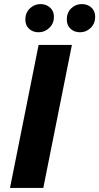

<svg xmlns="http://www.w3.org/2000/svg" viewBox="-20 -920 486 940"><path d="M169 -700H332L192 0H29ZM104 -824Q104 -857 126 -878.5Q148 -900 178 -900Q206 -900 225 -883Q244 -866 244 -838Q244 -805 221.5 -783.5Q199 -762 169 -762Q141 -762 122.5 -779Q104 -796 104 -824ZM307 -824Q307 -858 328.5 -879Q350 -900 381 -900Q409 -900 427.5 -883Q446 -866 446 -838Q446 -805 424 -783.5Q402 -762 372 -762Q344 -762 325.5 -779Q307 -796 307 -824Z"/></svg>

Font: Idrija
Style: Bold Italic
Weight: 700
Italic angle: -11.3°
Designer: Julieta Ulanovsky
Foundry: Julieta Ulanovsky
Version: Version 7.200